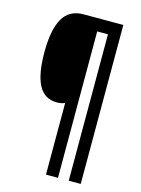

<svg xmlns="http://www.w3.org/2000/svg" viewBox="-131 -927 760 1035"><g transform="rotate(15 249.0 -409.5)"><path d="M425 34H358V-783H298V34H231V-366Q213 -357 186 -357Q117 -357 84.5 -418Q52 -479 52 -602Q52 -727 88 -790Q124 -853 203 -853H425Z"/></g></svg>

Font: Noto Sans Kannada UI ExtraCondensed SemiBold
Style: Regular
Weight: 600
Width: 2
Designer: Jelle Bosma - Monotype Design Team
Foundry: Monotype Imaging Inc.
Version: Version 2.005; ttfautohint (v1.8.4.7-5d5b)